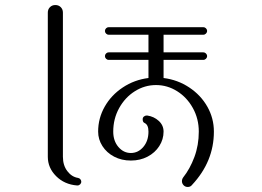

<svg xmlns="http://www.w3.org/2000/svg" viewBox="-20 -779 1040 763"><path d="M703 -59Q703 -67 708 -74Q735 -108 752.5 -155Q770 -202 770 -256Q770 -307 746.5 -349.5Q723 -392 684 -416.5Q645 -441 600 -441Q555 -441 516 -416.5Q477 -392 453.5 -349.5Q430 -307 430 -256Q430 -219 450.5 -195Q471 -171 500 -171Q529 -171 549.5 -195Q570 -219 570 -256Q570 -283 555 -290Q547 -293 547 -305Q547 -312 552 -316Q557 -320 563 -320H565Q592 -316 611 -298.5Q630 -281 630 -256Q630 -225 613 -198.5Q596 -172 566.5 -156.5Q537 -141 500 -141Q463 -141 433.5 -156.5Q404 -172 387 -198.5Q370 -225 370 -256Q370 -309 396 -355Q422 -401 468 -431.5Q514 -462 570 -469V-541H412Q406 -541 401.5 -545.5Q397 -550 397 -556Q397 -562 401.5 -566.5Q406 -571 412 -571H570V-641H412Q406 -641 401.5 -645.5Q397 -650 397 -656Q397 -662 401.5 -666.5Q406 -671 412 -671H788Q794 -671 798.5 -666.5Q803 -662 803 -656Q803 -650 798.5 -645.5Q794 -641 788 -641H630V-571H788Q794 -571 798.5 -566.5Q803 -562 803 -556Q803 -550 798.5 -545.5Q794 -541 788 -541H630V-469Q686 -462 732 -431.5Q778 -401 804 -355Q830 -309 830 -256Q830 -137 743 -44Q737 -36 726 -36Q716 -36 709.5 -43Q703 -50 703 -59ZM170 -156V-729Q170 -742 178.5 -750.5Q187 -759 200 -759Q213 -759 221.5 -750.5Q230 -742 230 -729V-156Q230 -122 247.5 -99Q265 -76 290 -72Q296 -71 299.5 -66.5Q303 -62 303 -57Q303 -51 298.5 -46.5Q294 -42 288 -42H286Q236 -46 203 -79Q170 -112 170 -156Z"/></svg>

Font: GL-CurulMinamoto Light
Style: Regular
Weight: 300
Designer: Eunice (kana); Ryoko NISHIZUKA 西塚涼子 (ideographs); Frank Grießhammer (Latin, Greek & Cyrillic); Wenlong ZHANG
Foundry: Gutenberg Labo; Adobe
Version: Version 1.002